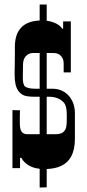

<svg xmlns="http://www.w3.org/2000/svg" viewBox="-20 -755 387 851"><path d="M187 -663.1Q236.8 -655.8 255.9 -627.9H259.8V-660.2H293.9V-434.1H262.2V-474.1Q262.2 -493.7 250.5 -506.8Q238.8 -520 216.8 -520H187V-361.8H210.9Q259.8 -361.8 288.1 -326.7Q312 -296.4 312 -252.9V-139.2Q312 -44.9 246.1 -17.6Q222.2 -7.3 187 -5.9V75.2L155.8 76.2V-6.8Q117.2 -10.7 91.3 -33.7Q80.6 -43.5 75.2 -55.2H68.8V-9.8H35.2V-267.1L68.8 -266.1Q68.4 -259.3 68.1 -251.2Q67.9 -243.2 67.9 -232.4V-209Q67.9 -182.6 75.7 -171.4Q83.5 -160.2 102.1 -160.2H155.8V-326.2H134.8Q94.7 -326.2 81.1 -334.5Q67.4 -342.8 60.5 -353.5Q44.9 -376 44.9 -421.9V-442.4L45.4 -470.7L45.9 -510.7V-546.9Q45.9 -659.2 155.8 -664.1V-734.9H187ZM187 -326.2V-160.2H228Q269.5 -160.2 274.4 -197.3Q275.9 -208.5 275.9 -221.2V-249Q275.9 -285.6 263.2 -299.8Q240.2 -326.2 196.8 -326.2ZM82 -467.8 81.1 -407.2Q82 -377.9 91.8 -371.1Q105 -361.8 136.2 -361.8H155.8V-520H126Q107.4 -520 94.7 -506.3Q82 -492.7 82 -467.8Z"/></svg>

Font: Smokum
Style: Regular
Weight: 400
Designer: Astigmatic (AOETI)
Foundry: Astigmatic (AOETI)
Version: Version 1.001